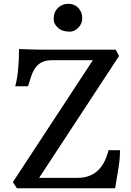

<svg xmlns="http://www.w3.org/2000/svg" viewBox="-20 -1015 707 1035"><path d="M480.5 -690.4H259.3Q200.2 -690.4 171.4 -650.4Q157.7 -631.8 148.9 -606Q140.1 -580.1 130.9 -549.8H62Q82.5 -623.5 82.5 -750.5L148.4 -748.5Q190.4 -747.1 257.3 -747.1H604L621.6 -712.9L190.9 -56.2H398.9Q494.1 -56.2 539.1 -136.7Q554.7 -165 565.4 -205.6L627 -205.1Q627 -159.7 618.7 -109.9L600.6 0H71.3L49.3 -33.2ZM292.5 -972.7Q315.4 -994.6 348.6 -994.6Q380.4 -994.6 401.9 -972.7Q423.3 -950.2 423.3 -917.5Q423.3 -886.2 401.9 -865.2Q379.9 -844.2 356 -844.2Q315.4 -844.2 292.5 -865.2Q269.5 -886.2 269.5 -910.2Q269.5 -934.1 275.6 -948.2Q281.7 -962.4 292.5 -972.7Z"/></svg>

Font: HeadlandOne
Style: Regular
Weight: 400
Designer: Gary Lonergan
Foundry: Sorkin Type Co.
Version: Version 1.002